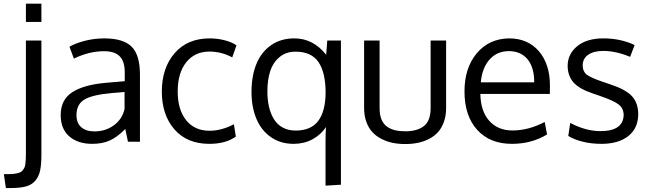

<svg xmlns="http://www.w3.org/2000/svg" viewBox="-58 -750 3438 1016"><path d="M161.1 -535.6V67.9Q161.1 119.6 154.5 151.4Q147.9 183.1 129.6 205.3Q111.3 227.5 80.1 236.3Q48.8 245.1 -1.5 245.1H-26.9L-37.6 171.4H-12.2Q6.8 171.4 20.8 169.2Q34.7 167 44.7 163.6Q54.7 160.2 61 152.3Q67.4 144.5 71 137.5Q74.7 130.4 76.4 116.2Q78.1 102.1 78.6 90.8Q79.1 79.6 79.1 59.1V-535.6ZM161.1 -730.5V-633.8H79.1V-730.5Z M441.9 -54.7Q500 -54.7 544.2 -86.7Q588.4 -118.7 601.1 -172.9V-263.2Q598.6 -263.2 571.5 -260.7Q544.4 -258.3 536.1 -257.8Q430.2 -248.5 388.4 -223.1Q346.7 -197.8 346.7 -141.6Q346.7 -98.6 372.1 -76.7Q397.5 -54.7 441.9 -54.7ZM619.1 0Q611.8 -31.2 605 -67.4Q560.5 -22.9 521.5 -5.9Q482.4 11.2 429.7 11.2Q354.5 11.2 308.8 -28.1Q263.2 -67.4 263.2 -141.1Q263.2 -223.1 325.4 -262.7Q387.7 -302.2 504.9 -312Q521 -313.5 553.5 -316.2Q585.9 -318.8 602.1 -320.3V-367.7Q602.1 -424.3 575.7 -451.7Q549.3 -479 492.7 -479Q413.6 -479 333 -439.9Q330.6 -445.8 320.3 -473.9Q310.1 -502 309.6 -502.9Q345.2 -522.9 394.3 -534.9Q443.4 -546.9 494.1 -546.9Q594.2 -546.9 638.4 -503.2Q682.6 -459.5 682.6 -354.5V0Z M1049.8 11.2Q931.6 11.2 865 -65.4Q798.3 -142.1 798.3 -266.1Q798.8 -391.1 866.5 -469Q934.1 -546.9 1051.8 -546.9Q1093.3 -546.9 1132.1 -536.6Q1170.9 -526.4 1193.4 -509.8L1170.9 -446.3Q1113.8 -477.1 1050.3 -477.1Q972.7 -477.1 927.5 -420.4Q882.3 -363.8 882.3 -265.6Q882.3 -169.9 927 -114Q971.7 -58.1 1050.8 -58.1Q1113.8 -58.1 1179.7 -92.3L1189.9 -27.3Q1136.7 11.2 1049.8 11.2Z M1495.6 11.2Q1425.8 11.2 1374.8 -24.9Q1323.7 -61 1298.3 -122.6Q1272.9 -184.1 1272.9 -264.2Q1272.9 -347.2 1298.3 -410.4Q1323.7 -473.6 1375.5 -510.3Q1427.2 -546.9 1499.5 -546.9Q1599.6 -546.9 1668 -460L1673.8 -535.6H1746.1V227.5L1664.6 232.4V-5.4Q1664.6 -41 1667 -77.6Q1639.6 -36.6 1595.2 -12.7Q1550.8 11.2 1495.6 11.2ZM1506.3 -59.1Q1587.4 -59.1 1625.7 -109.9Q1664.1 -160.6 1665 -258.3Q1665 -366.2 1627.4 -421.4Q1589.8 -476.6 1505.9 -476.6Q1455.1 -476.6 1420.7 -447.5Q1386.2 -418.5 1371.6 -372.8Q1356.9 -327.1 1356.9 -267.1Q1356.9 -221.7 1365.5 -184.8Q1374 -147.9 1391.6 -119.4Q1409.2 -90.8 1438.2 -75Q1467.3 -59.1 1506.3 -59.1Z M1868.7 -178.7V-535.6H1950.7V-177.7Q1950.7 -142.6 1960.7 -118.2Q1970.7 -93.8 1989.5 -80.3Q2008.3 -66.9 2032 -61Q2055.7 -55.2 2086.4 -55.2Q2149.9 -55.2 2185.3 -83Q2220.7 -110.8 2220.7 -177.7V-535.6H2302.7V-178.7Q2302.7 -137.7 2291 -105Q2279.3 -72.3 2259.5 -50.5Q2239.7 -28.8 2211.9 -14.6Q2184.1 -0.5 2153.1 5.9Q2122.1 12.2 2086.4 12.2Q2051.3 12.2 2020 5.9Q1988.8 -0.5 1960.7 -14.9Q1932.6 -29.3 1912.4 -51Q1892.1 -72.8 1880.4 -105.5Q1868.7 -138.2 1868.7 -178.7Z M2486.3 -314.5H2769Q2769 -394 2733.2 -436.8Q2697.3 -479.5 2634.8 -479.5Q2572.3 -479.5 2532.7 -435.3Q2493.2 -391.1 2486.3 -314.5ZM2650.9 11.2Q2534.2 11.2 2467 -63Q2399.9 -137.2 2399.9 -266.1Q2399.9 -390.6 2464.8 -468Q2529.8 -545.4 2635.7 -546.9Q2735.4 -546.9 2793.7 -478.8Q2852.1 -410.6 2852.1 -296.9Q2852.1 -291 2851.8 -275.4Q2851.6 -259.8 2851.6 -252.9H2483.9Q2485.4 -161.6 2531 -110.6Q2576.7 -59.6 2653.8 -59.6Q2738.8 -59.6 2824.2 -104.5L2836.9 -38.6Q2755.4 11.2 2650.9 11.2Z M3125 11.2Q3070.3 11.2 3024.2 -0.5Q2978 -12.2 2949.2 -30.8L2959.5 -99.6Q3041 -56.2 3119.6 -56.2Q3238.8 -56.2 3242.2 -140.1Q3242.2 -175.8 3216.8 -196.3Q3191.4 -216.8 3117.2 -242.2L3076.7 -256.3Q3006.3 -279.8 2976.3 -314.5Q2946.3 -349.1 2945.8 -400.9Q2945.8 -463.9 2996.3 -505.4Q3046.9 -546.9 3134.8 -546.9Q3225.6 -546.9 3300.3 -511.7L3276.4 -449.2Q3200.7 -480.5 3134.8 -480.5Q3083.5 -480.5 3054.4 -460.2Q3025.4 -439.9 3025.4 -403.3Q3025.4 -372.1 3046.4 -355.5Q3067.4 -338.9 3130.4 -317.4Q3146.5 -311.5 3170.9 -303.7Q3252 -277.3 3285.6 -241.5Q3319.3 -205.6 3319.3 -144.5Q3318.4 -70.3 3266.1 -29.5Q3213.9 11.2 3125 11.2Z"/></svg>

Font: Oxygen
Style: Regular
Weight: 400
Designer: Vernon Adams
Foundry: Vernon Adams
Version: Version Release 0.2.3 webfont; ttfautohint (v0.93.3-1d66) -l